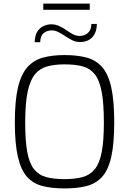

<svg xmlns="http://www.w3.org/2000/svg" viewBox="-20 -1048 722 1074"><path d="M341 6Q272 6 219.5 -7Q167 -20 132.5 -57.5Q98 -95 80.5 -169Q63 -243 63 -363Q63 -484 80.5 -558.5Q98 -633 133.5 -672.5Q169 -712 221 -726Q273 -740 341 -740Q412 -740 464.5 -726Q517 -712 551.5 -672.5Q586 -633 602.5 -558.5Q619 -484 619 -363Q619 -243 602 -169Q585 -95 550 -57.5Q515 -20 463 -7Q411 6 341 6ZM341 -46Q400 -46 442 -57.5Q484 -69 510.5 -102Q537 -135 549 -197.5Q561 -260 561 -363Q561 -471 548.5 -536Q536 -601 509.5 -633.5Q483 -666 441.5 -677Q400 -688 341 -688Q287 -688 245.5 -677Q204 -666 176.5 -633.5Q149 -601 135 -536Q121 -471 121 -363Q121 -260 132.5 -197.5Q144 -135 170 -102Q196 -69 238 -57.5Q280 -46 341 -46ZM222 -993V-1028H482V-993ZM174 -812Q175 -850 189 -871.5Q203 -893 224 -902.5Q245 -912 267 -912Q290 -912 311 -902.5Q332 -893 351 -879.5Q370 -866 388 -856.5Q406 -847 425 -847Q453 -847 472 -864Q491 -881 491 -914H522Q521 -867 496.5 -840Q472 -813 427 -813Q405 -813 385 -822.5Q365 -832 345.5 -845.5Q326 -859 307 -868.5Q288 -878 269 -878Q243 -878 224 -862.5Q205 -847 205 -812Z"/></svg>

Font: Exo Thin Light
Style: Regular
Weight: 300
Version: Version 2.000